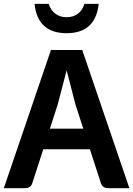

<svg xmlns="http://www.w3.org/2000/svg" viewBox="-20 -983 696 1003"><path d="M655.8 0H545.4Q513.7 0 505.9 -29.8L449.7 -203.1H206.1L149.9 -29.8Q142.1 0 110.4 0H0L246.1 -721.7H409.7ZM415 -311 374.5 -436 328.1 -615.7 281.2 -436 240.7 -311ZM160.6 -962.9H234.4Q245.6 -928.7 269.5 -910.9Q293.5 -893.1 328.1 -893.1Q362.8 -893.1 386.5 -910.9Q410.2 -928.7 421.4 -962.9H495.6Q479 -809.6 328.1 -809.6Q176.3 -809.6 160.6 -962.9Z"/></svg>

Font: Lycee Sans SemiBold
Style: Regular
Weight: 600
Designer: Justin Alvin
Foundry: Alkove Design
Version: Version 1.030